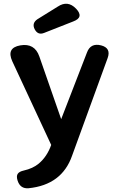

<svg xmlns="http://www.w3.org/2000/svg" viewBox="-20 -799 616 1020"><path d="M73 159Q66 136 74.5 124Q83 112 106 107Q155 96 186 70Q230 33 252 -29L45 -474Q13 -545 88 -558Q164 -571 189 -499L305 -166L442 -520Q461 -572 517 -558Q571 -544 552 -491L363 28Q309 183 132 201Q87 205 73 159ZM164 -644Q148 -676 179 -697L287 -764Q340 -799 384 -753Q428 -707 369 -685L214 -624Q181 -611 164 -644Z"/></svg>

Font: MaokenZhuyuanTi
Style: Regular
Weight: 400
Designer: Fontworks Inc & LongZhuTi team: ZERO子、时光羊、荆南、频凡、刘鹏、Little White Dog、帆影Magmeta、奈白不弍、白日月球、ChaoTawei、雨三（排名不分先后）
Version: Version 1.000; 20230222